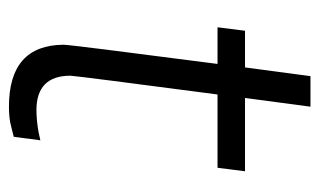

<svg xmlns="http://www.w3.org/2000/svg" viewBox="-166 -554 731 440"><g transform="rotate(90 200.0 -334.5)"><path d="M225 11Q84 11 83 -114Q83 -129 127 -467H43L51 -530H135L155 -680H225L205 -530H373L365 -467H197Q156 -155 154 -130Q154 -52 233 -52Q256 -52 284 -57L302 -61L294 0L270 6Q252 11 225 11Z"/></g></svg>

Font: Tanohe Sans
Style: Italic
Weight: 400
Designer: Village Type and Design LLC & Cristiano Sobral
Foundry: Cooper Hewitt Smithsonian Design Museum
Version: Version 1.00;September 29, 2021;FontCreator 13.0.0.2655 64-b